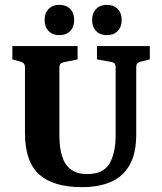

<svg xmlns="http://www.w3.org/2000/svg" viewBox="-20 -763 669 792"><path d="M598 -573V-518L558 -508Q542 -504 542 -487V-210Q542 -130 514.5 -82Q487 -34 437 -12.5Q387 9 318 9Q200 9 141.5 -43.5Q83 -96 83 -215V-487Q83 -503 67 -508L31 -518V-573H300V-518L242 -506Q225 -503 225 -485V-203Q225 -154 236 -118.5Q247 -83 272.5 -64Q298 -45 340 -45Q407 -45 432 -89Q457 -133 457 -203V-486Q457 -504 441 -507L380 -518V-573ZM286 -681Q286 -652 269.5 -635Q253 -618 225 -618Q197 -618 180.5 -635Q164 -652 164 -681Q164 -709 180.5 -726Q197 -743 225 -743Q253 -743 269.5 -726Q286 -709 286 -681ZM482 -681Q482 -652 465.5 -635Q449 -618 421 -618Q393 -618 376.5 -635Q360 -652 360 -681Q360 -709 376.5 -726Q393 -743 421 -743Q449 -743 465.5 -726Q482 -709 482 -681Z"/></svg>

Font: Rasa
Style: Bold
Weight: 700
Designer: Anna Giedrys (Yrsa+Rasa design), David Brezina (Yrsa art-direction, Rasa art-direction, design)
Foundry: Rosetta Type Foundry
Version: Version 2.004